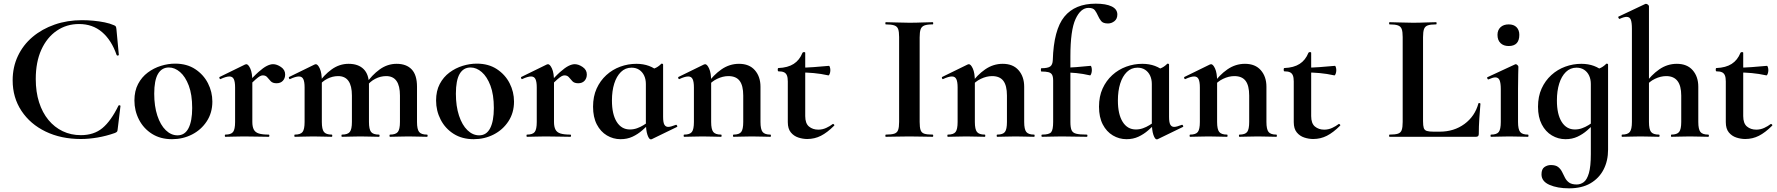

<svg xmlns="http://www.w3.org/2000/svg" viewBox="-20 -746 9689 1047"><path d="M427 -636Q457 -636 489.5 -633Q522 -630 551 -624Q580 -618 600 -609Q609 -606 611.5 -601.5Q614 -597 615 -586L628 -447Q628 -444 623 -443Q618 -442 616 -446Q588 -527 536.5 -571Q485 -615 411 -615Q343 -615 289.5 -578.5Q236 -542 205.5 -475Q175 -408 175 -315Q175 -245 193 -188.5Q211 -132 244 -92Q277 -52 322 -30.5Q367 -9 421 -9Q492 -9 538.5 -47.5Q585 -86 626 -170Q628 -173 632.5 -172Q637 -171 637 -168L622 -44Q621 -32 618.5 -28.5Q616 -25 607 -21Q559 -4 511.5 4Q464 12 421 12Q313 12 229 -28.5Q145 -69 97 -141.5Q49 -214 49 -308Q49 -380 77.5 -440.5Q106 -501 157.5 -544.5Q209 -588 278 -612Q347 -636 427 -636Z M918 13Q855 13 809 -16Q763 -45 738 -93.5Q713 -142 713 -198Q713 -250 733 -288Q753 -326 786 -350.5Q819 -375 858 -387Q897 -399 935 -399Q999 -399 1044.5 -369Q1090 -339 1114 -292Q1138 -245 1138 -192Q1138 -131 1107.5 -84.5Q1077 -38 1027 -12.5Q977 13 918 13ZM948 -8Q988 -8 1008 -47Q1028 -86 1028 -157Q1028 -230 1009.5 -279Q991 -328 962 -353Q933 -378 901 -378Q862 -378 841.5 -343Q821 -308 821 -235Q821 -167 838 -115.5Q855 -64 884 -36Q913 -8 948 -8Z M1331 -271 1323 -284Q1362 -329 1389 -353Q1416 -377 1435 -386.5Q1454 -396 1469 -396Q1490 -396 1512.5 -380.5Q1535 -365 1535 -340Q1535 -319 1522.5 -305.5Q1510 -292 1488 -292Q1467 -292 1456.5 -303Q1446 -314 1437.5 -324.5Q1429 -335 1413 -335Q1406 -335 1397.5 -330.5Q1389 -326 1373.5 -312.5Q1358 -299 1331 -271ZM1209 0Q1206 0 1206 -6Q1206 -12 1209 -12Q1240 -12 1251 -26.5Q1262 -41 1262 -81V-269Q1262 -300 1255 -314.5Q1248 -329 1231 -329Q1222 -329 1210 -325.5Q1198 -322 1183 -315Q1179 -313 1177 -319Q1175 -325 1177 -326L1316 -394Q1322 -396 1323 -396Q1334 -396 1345 -372Q1356 -348 1356 -303V-81Q1356 -55 1364 -39.5Q1372 -24 1391.5 -18Q1411 -12 1445 -12Q1449 -12 1449 -6Q1449 0 1445 0Q1418 0 1383.5 -1Q1349 -2 1309 -2Q1281 -2 1255 -1Q1229 0 1209 0Z M2107 0Q2104 0 2104 -6Q2104 -12 2107 -12Q2138 -12 2149.5 -26.5Q2161 -41 2161 -81V-225Q2161 -331 2086 -331Q2055 -331 2026 -316Q1997 -301 1979 -275L1974 -287Q2008 -337 2050.5 -367.5Q2093 -398 2143 -398Q2196 -398 2225 -367.5Q2254 -337 2254 -273V-81Q2254 -41 2265.5 -26.5Q2277 -12 2308 -12Q2312 -12 2312 -6Q2312 0 2308 0Q2288 0 2262 -1Q2236 -2 2207 -2Q2179 -2 2153 -1Q2127 0 2107 0ZM1845 0Q1842 0 1842 -6Q1842 -12 1845 -12Q1876 -12 1887.5 -26.5Q1899 -41 1899 -81V-225Q1899 -331 1824 -331Q1793 -331 1764 -316Q1735 -301 1717 -275L1712 -287Q1746 -337 1788.5 -367.5Q1831 -398 1881 -398Q1934 -398 1963 -369Q1992 -340 1992 -284V-81Q1992 -41 2003.5 -26.5Q2015 -12 2046 -12Q2050 -12 2050 -6Q2050 0 2046 0Q2026 0 2000 -1Q1974 -2 1945 -2Q1917 -2 1891 -1Q1865 0 1845 0ZM1588 0Q1585 0 1585 -6Q1585 -12 1588 -12Q1619 -12 1630 -26.5Q1641 -41 1641 -81V-269Q1641 -300 1634 -314.5Q1627 -329 1610 -329Q1601 -329 1589 -325.5Q1577 -322 1562 -315Q1558 -313 1556 -319Q1554 -325 1556 -326L1695 -394Q1701 -396 1702 -396Q1713 -396 1724 -372Q1735 -348 1735 -303V-81Q1735 -41 1746.5 -26.5Q1758 -12 1789 -12Q1792 -12 1792 -6Q1792 0 1789 0Q1769 0 1743 -1Q1717 -2 1688 -2Q1660 -2 1634 -1Q1608 0 1588 0Z M2563 13Q2500 13 2454 -16Q2408 -45 2383 -93.5Q2358 -142 2358 -198Q2358 -250 2378 -288Q2398 -326 2431 -350.5Q2464 -375 2503 -387Q2542 -399 2580 -399Q2644 -399 2689.5 -369Q2735 -339 2759 -292Q2783 -245 2783 -192Q2783 -131 2752.5 -84.5Q2722 -38 2672 -12.5Q2622 13 2563 13ZM2593 -8Q2633 -8 2653 -47Q2673 -86 2673 -157Q2673 -230 2654.5 -279Q2636 -328 2607 -353Q2578 -378 2546 -378Q2507 -378 2486.5 -343Q2466 -308 2466 -235Q2466 -167 2483 -115.5Q2500 -64 2529 -36Q2558 -8 2593 -8Z M2976 -271 2968 -284Q3007 -329 3034 -353Q3061 -377 3080 -386.5Q3099 -396 3114 -396Q3135 -396 3157.5 -380.5Q3180 -365 3180 -340Q3180 -319 3167.5 -305.5Q3155 -292 3133 -292Q3112 -292 3101.5 -303Q3091 -314 3082.5 -324.5Q3074 -335 3058 -335Q3051 -335 3042.5 -330.5Q3034 -326 3018.5 -312.5Q3003 -299 2976 -271ZM2854 0Q2851 0 2851 -6Q2851 -12 2854 -12Q2885 -12 2896 -26.5Q2907 -41 2907 -81V-269Q2907 -300 2900 -314.5Q2893 -329 2876 -329Q2867 -329 2855 -325.5Q2843 -322 2828 -315Q2824 -313 2822 -319Q2820 -325 2822 -326L2961 -394Q2967 -396 2968 -396Q2979 -396 2990 -372Q3001 -348 3001 -303V-81Q3001 -55 3009 -39.5Q3017 -24 3036.5 -18Q3056 -12 3090 -12Q3094 -12 3094 -6Q3094 0 3090 0Q3063 0 3028.5 -1Q2994 -2 2954 -2Q2926 -2 2900 -1Q2874 0 2854 0Z M3364 13Q3324 13 3289.5 -7.5Q3255 -28 3234.5 -67.5Q3214 -107 3214 -164Q3214 -220 3233.5 -263Q3253 -306 3286.5 -336.5Q3320 -367 3362.5 -382.5Q3405 -398 3450 -398Q3488 -398 3519 -386.5Q3550 -375 3575 -352L3502 -288Q3502 -314 3492.5 -334Q3483 -354 3465.5 -365.5Q3448 -377 3424 -377Q3390 -377 3366 -353.5Q3342 -330 3329.5 -290Q3317 -250 3317 -198Q3317 -123 3343 -81.5Q3369 -40 3415 -40Q3435 -40 3453.5 -46.5Q3472 -53 3489 -63.5Q3506 -74 3519 -84L3527 -77Q3506 -56 3482 -35Q3458 -14 3429 -0.5Q3400 13 3364 13ZM3529 14Q3519 14 3510.5 -11Q3502 -36 3502 -82V-359Q3530 -366 3549 -373Q3568 -380 3586 -398Q3588 -400 3592 -398.5Q3596 -397 3596 -394V-109Q3596 -78 3603 -66Q3610 -54 3624 -54Q3631 -54 3641.5 -57Q3652 -60 3665 -65Q3669 -67 3672 -61.5Q3675 -56 3672 -54L3534 13Q3532 14 3529 14Z M3980 0Q3977 0 3977 -6Q3977 -12 3980 -12Q4011 -12 4022 -26.5Q4033 -41 4033 -81V-225Q4033 -279 4013.5 -305Q3994 -331 3952 -331Q3922 -331 3890.5 -316Q3859 -301 3840 -275L3835 -287Q3870 -337 3914 -367.5Q3958 -398 4010 -398Q4066 -398 4096.5 -363Q4127 -328 4127 -273V-81Q4127 -41 4138.5 -26.5Q4150 -12 4181 -12Q4184 -12 4184 -6Q4184 0 4181 0Q4161 0 4135 -1Q4109 -2 4080 -2Q4052 -2 4026 -1Q4000 0 3980 0ZM3711 0Q3708 0 3708 -6Q3708 -12 3711 -12Q3742 -12 3753 -26.5Q3764 -41 3764 -81V-269Q3764 -300 3757 -314.5Q3750 -329 3733 -329Q3724 -329 3712 -325.5Q3700 -322 3685 -315Q3681 -313 3679 -319Q3677 -325 3679 -326L3818 -394Q3824 -396 3825 -396Q3836 -396 3847 -372Q3858 -348 3858 -303V-81Q3858 -41 3869.5 -26.5Q3881 -12 3912 -12Q3915 -12 3915 -6Q3915 0 3912 0Q3892 0 3866 -1Q3840 -2 3811 -2Q3783 -2 3757 -1Q3731 0 3711 0Z M4382 12Q4358 12 4333.5 4Q4309 -4 4292.5 -24Q4276 -44 4276 -80V-302Q4276 -323 4271 -335Q4266 -347 4255 -352Q4244 -357 4225 -357Q4221 -357 4221 -366Q4221 -375 4225 -375Q4276 -377 4308 -397.5Q4340 -418 4356 -458Q4358 -462 4364.5 -462Q4371 -462 4371 -458V-113Q4371 -73 4391.5 -56Q4412 -39 4442 -39Q4465 -39 4485.5 -48.5Q4506 -58 4520 -69Q4523 -72 4527.5 -67.5Q4532 -63 4528 -60Q4491 -23 4456.5 -5.5Q4422 12 4382 12ZM4497 -335Q4456 -344 4417.5 -347.5Q4379 -351 4336 -351V-377Q4377 -377 4416.5 -380Q4456 -383 4501 -387Q4503 -387 4505.5 -379.5Q4508 -372 4508 -363Q4508 -353 4504.5 -343.5Q4501 -334 4497 -335Z M4995 -81Q4995 -52 5000 -37Q5005 -22 5020 -17Q5035 -12 5066 -12Q5069 -12 5069 -6Q5069 0 5066 0Q5039.7 0 5008 -1Q4976.3 -2 4938 -2Q4901.6 -2 4869 -1Q4836.5 0 4810 0Q4808 0 4808 -6Q4808 -12 4810.4 -12Q4840.8 -12 4856.4 -17Q4872 -22 4877.5 -37Q4883 -52 4883 -81V-544Q4883 -573 4877.7 -587.5Q4872.5 -602 4856.6 -607.5Q4840.8 -613 4810 -613Q4808 -613 4808 -619Q4808 -625 4810 -625Q4836.5 -625 4869 -623.5Q4901.6 -622 4938 -622Q4976.3 -622 5008.6 -623.5Q5040.8 -625 5066 -625Q5069 -625 5069 -619Q5069 -613 5066 -613Q5035.7 -613 5020.5 -607Q5005.4 -601 5000.2 -586Q4995 -571 4995 -542Z M5418 0Q5415 0 5415 -6Q5415 -12 5418 -12Q5449 -12 5460 -26.5Q5471 -41 5471 -81V-225Q5471 -279 5451.5 -305Q5432 -331 5390 -331Q5360 -331 5328.5 -316Q5297 -301 5278 -275L5273 -287Q5308 -337 5352 -367.5Q5396 -398 5448 -398Q5504 -398 5534.5 -363Q5565 -328 5565 -273V-81Q5565 -41 5576.5 -26.5Q5588 -12 5619 -12Q5622 -12 5622 -6Q5622 0 5619 0Q5599 0 5573 -1Q5547 -2 5518 -2Q5490 -2 5464 -1Q5438 0 5418 0ZM5149 0Q5146 0 5146 -6Q5146 -12 5149 -12Q5180 -12 5191 -26.5Q5202 -41 5202 -81V-269Q5202 -300 5195 -314.5Q5188 -329 5171 -329Q5162 -329 5150 -325.5Q5138 -322 5123 -315Q5119 -313 5117 -319Q5115 -325 5117 -326L5256 -394Q5262 -396 5263 -396Q5274 -396 5285 -372Q5296 -348 5296 -303V-81Q5296 -41 5307.5 -26.5Q5319 -12 5350 -12Q5353 -12 5353 -6Q5353 0 5350 0Q5330 0 5304 -1Q5278 -2 5249 -2Q5221 -2 5195 -1Q5169 0 5149 0Z M5663 0Q5659 0 5659 -6Q5659 -12 5663 -12Q5701 -12 5712 -25Q5723 -38 5723 -81V-306Q5723 -328 5717 -338.5Q5711 -349 5697 -352.5Q5683 -356 5659 -356Q5656 -356 5656 -365Q5656 -374 5659 -374Q5694 -374 5707 -383.5Q5720 -393 5721 -418Q5726 -584 5784 -655Q5842 -726 5955 -726Q6011 -726 6042 -711Q6073 -696 6073 -667Q6073 -643 6057 -630.5Q6041 -618 6022 -618Q5995 -618 5984.5 -631.5Q5974 -645 5967 -661Q5960 -677 5950.5 -690Q5941 -703 5916 -703Q5873 -703 5845 -642Q5817 -581 5817 -439V-81Q5817 -52 5823 -37Q5829 -22 5848 -17Q5867 -12 5906 -12Q5910 -12 5910 -6Q5910 0 5906 0Q5871 0 5837.5 -1Q5804 -2 5769 -2Q5740 -2 5712.5 -1Q5685 0 5663 0ZM5924 -335Q5885 -344 5849.5 -347.5Q5814 -351 5774 -351V-377Q5812 -377 5849 -380Q5886 -383 5927 -387Q5930 -387 5932 -379.5Q5934 -372 5934 -363Q5934 -353 5930.5 -343.5Q5927 -334 5924 -335Z M6123 13Q6083 13 6048.5 -7.5Q6014 -28 5993.5 -67.5Q5973 -107 5973 -164Q5973 -220 5992.5 -263Q6012 -306 6045.5 -336.5Q6079 -367 6121.5 -382.5Q6164 -398 6209 -398Q6247 -398 6278 -386.5Q6309 -375 6334 -352L6261 -288Q6261 -314 6251.5 -334Q6242 -354 6224.5 -365.5Q6207 -377 6183 -377Q6149 -377 6125 -353.5Q6101 -330 6088.5 -290Q6076 -250 6076 -198Q6076 -123 6102 -81.5Q6128 -40 6174 -40Q6194 -40 6212.5 -46.5Q6231 -53 6248 -63.5Q6265 -74 6278 -84L6286 -77Q6265 -56 6241 -35Q6217 -14 6188 -0.5Q6159 13 6123 13ZM6288 14Q6278 14 6269.5 -11Q6261 -36 6261 -82V-359Q6289 -366 6308 -373Q6327 -380 6345 -398Q6347 -400 6351 -398.5Q6355 -397 6355 -394V-109Q6355 -78 6362 -66Q6369 -54 6383 -54Q6390 -54 6400.5 -57Q6411 -60 6424 -65Q6428 -67 6431 -61.5Q6434 -56 6431 -54L6293 13Q6291 14 6288 14Z M6739 0Q6736 0 6736 -6Q6736 -12 6739 -12Q6770 -12 6781 -26.5Q6792 -41 6792 -81V-225Q6792 -279 6772.5 -305Q6753 -331 6711 -331Q6681 -331 6649.5 -316Q6618 -301 6599 -275L6594 -287Q6629 -337 6673 -367.5Q6717 -398 6769 -398Q6825 -398 6855.5 -363Q6886 -328 6886 -273V-81Q6886 -41 6897.5 -26.5Q6909 -12 6940 -12Q6943 -12 6943 -6Q6943 0 6940 0Q6920 0 6894 -1Q6868 -2 6839 -2Q6811 -2 6785 -1Q6759 0 6739 0ZM6470 0Q6467 0 6467 -6Q6467 -12 6470 -12Q6501 -12 6512 -26.5Q6523 -41 6523 -81V-269Q6523 -300 6516 -314.5Q6509 -329 6492 -329Q6483 -329 6471 -325.5Q6459 -322 6444 -315Q6440 -313 6438 -319Q6436 -325 6438 -326L6577 -394Q6583 -396 6584 -396Q6595 -396 6606 -372Q6617 -348 6617 -303V-81Q6617 -41 6628.5 -26.5Q6640 -12 6671 -12Q6674 -12 6674 -6Q6674 0 6671 0Q6651 0 6625 -1Q6599 -2 6570 -2Q6542 -2 6516 -1Q6490 0 6470 0Z M7141 12Q7117 12 7092.5 4Q7068 -4 7051.5 -24Q7035 -44 7035 -80V-302Q7035 -323 7030 -335Q7025 -347 7014 -352Q7003 -357 6984 -357Q6980 -357 6980 -366Q6980 -375 6984 -375Q7035 -377 7067 -397.5Q7099 -418 7115 -458Q7117 -462 7123.5 -462Q7130 -462 7130 -458V-113Q7130 -73 7150.5 -56Q7171 -39 7201 -39Q7224 -39 7244.5 -48.5Q7265 -58 7279 -69Q7282 -72 7286.5 -67.5Q7291 -63 7287 -60Q7250 -23 7215.5 -5.5Q7181 12 7141 12ZM7256 -335Q7215 -344 7176.5 -347.5Q7138 -351 7095 -351V-377Q7136 -377 7175.5 -380Q7215 -383 7260 -387Q7262 -387 7264.5 -379.5Q7267 -372 7267 -363Q7267 -353 7263.5 -343.5Q7260 -334 7256 -335Z M7740 -543V-85Q7740 -60.5 7744 -48.2Q7748 -36 7760.4 -32Q7772.8 -28 7797 -28H7831Q7909 -28 7966 -70Q8023 -112 8042 -182Q8043 -185 8048 -184Q8053 -183 8053 -180Q8050 -147 8047 -100.7Q8044 -54.3 8044 -15Q8044 0 8028.6 0H7557Q7555 0 7555 -6Q7555 -12 7557 -12Q7587.7 -12 7603.1 -17Q7618.5 -22 7623.7 -37Q7629 -52 7629 -81V-544Q7629 -573 7623.7 -587.5Q7618.5 -602 7603.1 -607.5Q7587.7 -613 7557 -613Q7555 -613 7555 -619Q7555 -625 7557 -625Q7581 -625 7614.3 -623.5Q7647.6 -622 7683.6 -622Q7722 -622 7754 -623.5Q7786 -625 7811 -625Q7814 -625 7814 -619Q7814 -613 7811 -613Q7780.7 -613 7765.5 -607.5Q7750.4 -602 7745.2 -587Q7740 -572 7740 -543Z M8111 0Q8108 0 8108 -6Q8108 -12 8111 -12Q8142 -12 8153 -26.5Q8164 -41 8164 -81V-260Q8164 -293 8157.5 -308.5Q8151 -324 8134 -324Q8127 -324 8117.5 -321Q8108 -318 8097 -313Q8093 -312 8090.5 -318Q8088 -324 8091 -325L8242 -395Q8244 -396 8245 -396Q8250 -396 8255 -391Q8260 -386 8260 -382Q8260 -370 8259 -342Q8258 -314 8258 -262V-81Q8258 -41 8269.5 -26.5Q8281 -12 8312 -12Q8315 -12 8315 -6Q8315 0 8312 0Q8292 0 8266 -1Q8240 -2 8211 -2Q8183 -2 8157 -1Q8131 0 8111 0ZM8207 -495Q8179 -495 8162.5 -511Q8146 -527 8146 -556Q8146 -582 8162.5 -597.5Q8179 -613 8207 -613Q8235 -613 8250 -597.5Q8265 -582 8265 -556Q8265 -495 8207 -495Z M8536 281Q8473 281 8429.5 262Q8386 243 8386 205Q8386 176 8402 165Q8418 154 8437 154Q8463 154 8476.5 164.5Q8490 175 8498 191Q8506 207 8514 223Q8522 239 8536.5 249.5Q8551 260 8578 260Q8599 260 8616.5 247Q8634 234 8644.5 198Q8655 162 8655 94V-359Q8683 -366 8702 -373Q8721 -380 8739 -398Q8741 -400 8745 -398.5Q8749 -397 8749 -394V70Q8749 131 8724.5 178.5Q8700 226 8653 253.5Q8606 281 8536 281ZM8517 13Q8477 13 8442.5 -7.5Q8408 -28 8387.5 -67.5Q8367 -107 8367 -164Q8367 -220 8386.5 -263Q8406 -306 8439.5 -336.5Q8473 -367 8515.5 -382.5Q8558 -398 8603 -398Q8641 -398 8672 -386.5Q8703 -375 8728 -352L8655 -288Q8655 -314 8645.5 -334Q8636 -354 8618.5 -365.5Q8601 -377 8577 -377Q8543 -377 8519 -353.5Q8495 -330 8482.5 -290Q8470 -250 8470 -198Q8470 -123 8496 -81.5Q8522 -40 8568 -40Q8588 -40 8606.5 -46.5Q8625 -53 8642 -63.5Q8659 -74 8672 -84L8680 -77Q8659 -56 8635 -35Q8611 -14 8582 -0.5Q8553 13 8517 13Z M8825 0Q8823 0 8823 -6Q8823 -12 8825 -12Q8856 -12 8867.5 -26.5Q8879 -41 8879 -81V-589Q8879 -623 8873 -638.5Q8867 -654 8850 -654Q8836 -654 8812 -643Q8809 -642 8806 -648Q8803 -654 8805 -655L8951 -724Q8953 -725 8954 -725Q8955 -725 8956 -725Q8961 -725 8966.5 -720.5Q8972 -716 8972 -712V-81Q8972 -41 8983.5 -26.5Q8995 -12 9026 -12Q9030 -12 9030 -6Q9030 0 9026 0Q9006 0 8980.5 -1Q8955 -2 8926 -2Q8897 -2 8871 -1Q8845 0 8825 0ZM9094 0Q9092 0 9092 -6Q9092 -12 9094 -12Q9125 -12 9136.5 -26.5Q9148 -41 9148 -81V-225Q9148 -331 9066 -331Q9036 -331 9004.5 -316Q8973 -301 8955 -275L8949 -287Q8984 -337 9028 -367.5Q9072 -398 9124 -398Q9180 -398 9210.5 -363Q9241 -328 9241 -273V-81Q9241 -41 9252.5 -26.5Q9264 -12 9295 -12Q9299 -12 9299 -6Q9299 0 9295 0Q9275 0 9249.5 -1Q9224 -2 9195 -2Q9166 -2 9140 -1Q9114 0 9094 0Z M9497 12Q9473 12 9448.5 4Q9424 -4 9407.5 -24Q9391 -44 9391 -80V-302Q9391 -323 9386 -335Q9381 -347 9370 -352Q9359 -357 9340 -357Q9336 -357 9336 -366Q9336 -375 9340 -375Q9391 -377 9423 -397.5Q9455 -418 9471 -458Q9473 -462 9479.5 -462Q9486 -462 9486 -458V-113Q9486 -73 9506.5 -56Q9527 -39 9557 -39Q9580 -39 9600.5 -48.5Q9621 -58 9635 -69Q9638 -72 9642.5 -67.5Q9647 -63 9643 -60Q9606 -23 9571.5 -5.5Q9537 12 9497 12ZM9612 -335Q9571 -344 9532.5 -347.5Q9494 -351 9451 -351V-377Q9492 -377 9531.5 -380Q9571 -383 9616 -387Q9618 -387 9620.5 -379.5Q9623 -372 9623 -363Q9623 -353 9619.5 -343.5Q9616 -334 9612 -335Z"/></svg>

Font: Cormorant Infant Light
Style: Regular
Weight: 300
Designer: Christian Thalmann (Catharsis Fonts)
Foundry: Catharsis Fonts
Version: Version 4.001